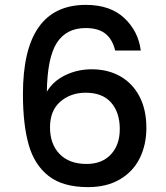

<svg xmlns="http://www.w3.org/2000/svg" viewBox="-20 -767 682 787"><path d="M452 -560Q441 -606 412 -629Q383 -652 331 -652Q252 -652 213 -591.5Q174 -531 172 -391Q198 -435 248 -459Q298 -483 356 -483Q422 -483 472.5 -454.5Q523 -426 551.5 -372Q580 -318 580 -243Q580 -173 552.5 -118Q525 -63 471 -31.5Q417 0 341 0Q238 0 179.5 -45.5Q121 -91 97.5 -174Q74 -257 74 -381Q74 -747 332 -747Q432 -747 489.5 -693Q547 -639 557 -560ZM331 -387Q270 -387 227.5 -350.5Q185 -314 185 -245Q185 -176 224.5 -135.5Q264 -95 335 -95Q398 -95 434.5 -134Q471 -173 471 -238Q471 -306 435.5 -346.5Q400 -387 331 -387Z"/></svg>

Font: MSTAGE Medium
Style: Regular
Weight: 500
Designer: Ninad Kale (Devanagari), Jonny Pinhorn (Latin)
Foundry: Indian Type Foundry
Version: 4.004